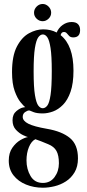

<svg xmlns="http://www.w3.org/2000/svg" viewBox="-20 -672 429 942"><path d="M190.5 249Q146 249 107.8 233.5Q69.5 218 46.2 188.2Q23 158.5 23 116Q23 78 40.5 53Q58 28 80.2 15.2Q102.5 2.5 117 0.5Q111.5 -0.5 93.2 -9Q75 -17.5 58.2 -35.2Q41.5 -53 41.5 -82Q41.5 -111.5 60.8 -127.2Q80 -143 95.5 -145Q102 -146.5 104 -146Q96.5 -151.5 80.8 -170.5Q65 -189.5 52 -225.5Q39 -261.5 39 -318.5Q39 -398 63 -443.8Q87 -489.5 122.2 -508.8Q157.5 -528 191.5 -528Q229 -528 258 -512.5Q267.5 -535.5 287.8 -549.8Q308 -564 331.5 -564Q353 -564 363 -553.2Q373 -542.5 373 -524.5Q373 -488.5 339.5 -488.5Q326.5 -488.5 319.8 -495.2Q313 -502 307.8 -508.5Q302.5 -515 293.5 -515Q281 -515 277.5 -499.5Q340.5 -449 340.5 -325.5Q340.5 -263 326.2 -222Q312 -181 289 -157.8Q266 -134.5 239.8 -125Q213.5 -115.5 189.5 -115.5Q162 -115.5 145.8 -121.5Q129.5 -127.5 126 -129.5Q124.5 -130 122.5 -130Q114.5 -130 103 -122Q91.5 -114 91.5 -98.5Q91.5 -79 119 -65Q146.5 -51 210.5 -40Q283.5 -27.5 323 5Q362.5 37.5 362.5 105Q362.5 145.5 346 173.2Q329.5 201 303.5 217.8Q277.5 234.5 247.5 241.8Q217.5 249 190.5 249ZM189.5 -141Q202 -141 212 -153.8Q222 -166.5 228 -205.8Q234 -245 234 -323.5Q234 -398 228 -436.5Q222 -475 212.2 -489Q202.5 -503 190.5 -503Q178 -503 167.8 -489Q157.5 -475 151.2 -436Q145 -397 145 -321.5Q145 -244 151.5 -205.2Q158 -166.5 168 -153.8Q178 -141 189.5 -141ZM190.5 225.5Q226.5 225.5 247.8 196.8Q269 168 269 129Q269 90 257 68.5Q245 47 216.5 35.5Q200 28.5 181 21Q162 13.5 153.5 11Q134 20.5 122 49.5Q110 78.5 110 115Q110 158 130 191.8Q150 225.5 190.5 225.5ZM189.5 -568Q172.5 -568 159.8 -580.2Q147 -592.5 147 -609.5Q147 -627 159.8 -639.8Q172.5 -652.5 189.5 -652.5Q205.5 -652.5 218.2 -639.8Q231 -627 231 -609.5Q231 -592.5 218.2 -580.2Q205.5 -568 189.5 -568Z"/></svg>

Font: Imbue 50pt SemiBold
Style: Regular
Weight: 600
Designer: Tyler Finck
Foundry: Etcetera Type Company
Version: Version 1.102; ttfautohint (v1.8.3)